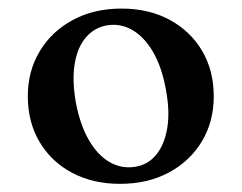

<svg xmlns="http://www.w3.org/2000/svg" viewBox="-20 -732 578 459"><path d="M270.5 -711.5Q335.5 -711.5 385.2 -684.8Q435 -658 463 -610.8Q491 -563.5 491 -501.5Q491 -441 462.5 -393.8Q434 -346.5 383.5 -319.5Q333 -292.5 267 -292.5Q202 -292.5 152.2 -319Q102.5 -345.5 74.5 -392.8Q46.5 -440 46.5 -502Q46.5 -562 75 -609.5Q103.5 -657 154 -684.2Q204.5 -711.5 270.5 -711.5ZM301.5 -333Q333 -337.5 353 -361.5Q373 -385.5 379.8 -425.8Q386.5 -466 376.5 -518.5Q366.5 -573 345.5 -608.5Q324.5 -644 296.5 -660.2Q268.5 -676.5 236.5 -671.5Q206 -666.5 185.5 -642.8Q165 -619 158.5 -579.2Q152 -539.5 161.5 -486Q172 -432 193 -396.2Q214 -360.5 242 -344.5Q270 -328.5 301.5 -333Z"/></svg>

Font: Fraunces Medium
Style: Regular
Weight: 500
Version: Version 1.000;[b76b70a41]